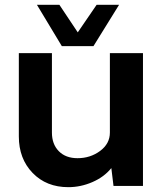

<svg xmlns="http://www.w3.org/2000/svg" viewBox="-20 -770 642 795"><path d="M236 -579 133 -750H226L302 -636L380 -750H473L367 -579ZM572 -550V0H450L441 -74Q411 -37 362.5 -16Q314 5 263 5Q172 5 115 -54Q58 -113 58 -205V-550H195V-221Q195 -173 223.5 -144Q252 -115 301 -115Q354 -115 394.5 -145Q435 -175 435 -221V-550Z"/></svg>

Font: Oakes Grotesk
Style: Bold
Weight: 600
Designer: Samuel Oakes
Foundry: Samuel Oakes
Version: Version 1.000;PS 001.000;hotconv 1.0.88;makeotf.lib2.5.64775